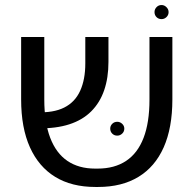

<svg xmlns="http://www.w3.org/2000/svg" viewBox="-20 -740 770 763"><path d="M359 3Q265 3 199.5 -37Q134 -77 99 -154.5Q64 -232 64 -345V-593H156V-345Q156 -254 179.5 -192.5Q203 -131 248 -100.5Q293 -70 358 -70H368Q435 -70 481 -100.5Q527 -131 550.5 -192Q574 -253 574 -344V-593H665V-345Q665 -232 630.5 -154.5Q596 -77 530 -37Q464 3 370 3ZM132 -230 125 -294Q192 -291 235 -312.5Q278 -334 298.5 -379Q319 -424 319 -488V-593H411V-494Q411 -431 394 -381.5Q377 -332 342.5 -297.5Q308 -263 255.5 -246Q203 -229 132 -230ZM446 -201Q434 -201 426 -209Q418 -217 418 -229Q418 -240 426 -248Q434 -256 446 -256Q457 -256 465.5 -248Q474 -240 474 -229Q474 -217 465.5 -209Q457 -201 446 -201ZM622 -664Q610 -664 602 -672Q594 -680 594 -692Q594 -703 602 -711.5Q610 -720 622 -720Q633 -720 641.5 -711.5Q650 -703 650 -692Q650 -680 641.5 -672Q633 -664 622 -664Z"/></svg>

Font: Noto Sans Hebrew Thin
Style: Regular
Weight: 400
Version: Version 3.001